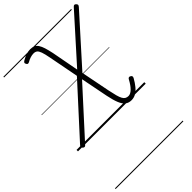

<svg xmlns="http://www.w3.org/2000/svg" viewBox="-430 -1195 1874 1874"><g transform="rotate(-45 506.5 -258.5)"><path d="M723 17Q686 17 660 -2.5Q634 -22 615.5 -67Q597 -112 582 -186L526 -470L93 6Q84 16 75.5 15.5Q67 15 57 6Q48 -3 48 -10.5Q48 -18 58 -29L514 -529L454 -841Q443 -900 432 -930.5Q421 -961 406.5 -972Q392 -983 369 -983Q348 -983 324 -975.5Q300 -968 277 -954Q265 -948 257.5 -950.5Q250 -953 244 -966Q238 -977 242.5 -984Q247 -991 258 -998Q292 -1018 320.5 -1026.5Q349 -1035 375 -1035Q404 -1035 424 -1025.5Q444 -1016 458.5 -994.5Q473 -973 484 -938Q495 -903 506 -851L559 -570L968 -1026Q978 -1037 986.5 -1037Q995 -1037 1005 -1026Q1013 -1017 1012.5 -1009Q1012 -1001 1001 -989L572 -511L631 -212Q642 -158 651.5 -123Q661 -88 672 -68.5Q683 -49 697.5 -41Q712 -33 731 -33Q759 -33 788.5 -61.5Q818 -90 848 -146Q853 -156 861.5 -159.5Q870 -163 881 -156Q892 -150 894 -142Q896 -134 890 -122Q866 -79 840 -47.5Q814 -16 785.5 0.5Q757 17 723 17ZM0 510H935V520H0ZM0 -20H935V0H0ZM0 -505H935V-500H0ZM0 -1030H935V-1020H0Z"/></g></svg>

Font: Playwrite CO Guides
Style: Regular
Weight: 400
Designer: Veronika Burian, José Scaglione
Foundry: TypeTogether
Version: Version 1.003